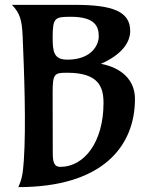

<svg xmlns="http://www.w3.org/2000/svg" viewBox="-20 -767 603 787"><path d="M513.7 -640.1C513.7 -720.7 440.4 -747.1 287.1 -747.1H28.8C61.5 -713.4 69.8 -686 72.8 -619.1C79.1 -471.2 87.4 -251 77.6 -108.4C73.7 -51.3 68.8 -30.8 55.2 0C398.4 0 533.2 -165.5 533.2 -361.8C533.2 -439.9 477.1 -489.7 393.6 -505.4C475.6 -541.5 513.7 -590.3 513.7 -640.1ZM404.3 -344.7C404.3 -185.1 325.7 -83 227.1 -83C202.1 -83 196.3 -102.1 196.3 -139.2C196.3 -213.4 195.8 -293.9 195.8 -387.2C195.8 -465.8 203.1 -468.8 255.9 -468.8C384.8 -468.8 404.3 -410.2 404.3 -344.7ZM384.8 -618.2C384.8 -581.5 354 -522.5 256.3 -522.5C200.2 -522.5 195.8 -554.7 195.8 -615.7C196.3 -694.3 204.6 -698.2 270.5 -698.2C368.7 -698.2 384.8 -659.2 384.8 -618.2Z"/></svg>

Font: Amarante
Style: Regular
Weight: 400
Designer: Karolina Lach
Foundry: Sorkin Type Co.
Version: Version 1.001